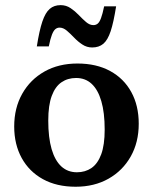

<svg xmlns="http://www.w3.org/2000/svg" viewBox="-20 -698 582 730"><path d="M272.5 -43Q304 -43 327.8 -59.2Q351.5 -75.5 364.8 -111.2Q378 -147 378 -205Q378 -270 365.2 -313.5Q352.5 -357 328.5 -379.2Q304.5 -401.5 269.5 -401.5Q237.5 -401.5 213.8 -385.2Q190 -369 176.8 -333.5Q163.5 -298 163.5 -239.5Q163.5 -175 176.2 -131.2Q189 -87.5 213.2 -65.2Q237.5 -43 272.5 -43ZM267.5 12Q195.5 12 143.2 -16.8Q91 -45.5 62.5 -97.2Q34 -149 34 -217Q34 -287.5 64.5 -341.5Q95 -395.5 149 -426Q203 -456.5 274.5 -456.5Q346.5 -456.5 398.8 -428Q451 -399.5 479.2 -348Q507.5 -296.5 507.5 -227.5Q507.5 -157 477 -103Q446.5 -49 392.5 -18.5Q338.5 12 267.5 12ZM421.5 -674Q412 -613.5 400.8 -579.5Q389.5 -545.5 372.8 -531.5Q356 -517.5 330.5 -517.5Q310 -517.5 293 -528.8Q276 -540 261.8 -555Q247.5 -570 234 -581.5Q220.5 -593 206.5 -593Q197.5 -593 190.5 -587.2Q183.5 -581.5 177.5 -566.2Q171.5 -551 165.5 -521.5H120Q129.5 -582 141 -616Q152.5 -650 169 -664.2Q185.5 -678.5 210.5 -678.5Q231.5 -678.5 248.5 -667Q265.5 -655.5 279.8 -640.5Q294 -625.5 307.5 -614Q321 -602.5 335 -602.5Q344.5 -602.5 351.5 -608.2Q358.5 -614 364.2 -629.5Q370 -645 376 -674Z"/></svg>

Font: Newsreader 16pt SemiBold
Style: Regular
Weight: 600
Designer: Hugues Gentile
Foundry: Production Type
Version: Version 1.003